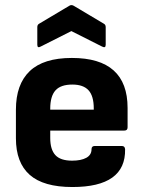

<svg xmlns="http://www.w3.org/2000/svg" viewBox="-20 -740 577 772"><path d="M271 12Q155 12 99.5 -37Q44 -86 44 -184V-299Q44 -401 99.5 -454Q155 -507 269 -507Q493 -507 493 -306V-228Q493 -215 480 -215H182V-185Q182 -139 202.5 -116.5Q223 -94 270 -94Q306 -94 327 -105.5Q348 -117 348 -140Q348 -153 361 -153H470Q482 -153 483 -140Q486 12 271 12ZM182 -299H357V-304Q357 -354 336 -377Q315 -400 271 -400Q224 -400 203 -376.5Q182 -353 182 -303ZM144 -553Q130 -545 130 -560V-631Q130 -641 138 -645L259 -717Q267 -722 276 -717L397 -645Q405 -641 405 -631V-560Q405 -545 390 -553L267 -615Z"/></svg>

Font: Sofia Sans ExtraBold
Style: Regular
Weight: 800
Designer: Botio Nikoltchev, Ani Petrova
Foundry: lettersoup
Version: Version 4.101; ttfautohint (v1.8.4.7-5d5b)